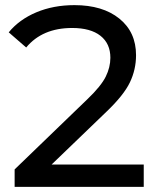

<svg xmlns="http://www.w3.org/2000/svg" viewBox="-20 -728 614 748"><path d="M540 -87V0H37V-68L322 -343Q374 -393 392 -429.5Q410 -466 410 -503Q410 -558 371.5 -588.5Q333 -619 261 -619Q145 -619 82 -543L14 -602Q55 -652 121.5 -680Q188 -708 270 -708Q380 -708 445 -655.5Q510 -603 510 -513Q510 -457 486 -407Q462 -357 395 -293L181 -87Z"/></svg>

Font: Idrija
Style: Regular
Weight: 500
Designer: Julieta Ulanovsky
Foundry: Julieta Ulanovsky
Version: Version 7.200